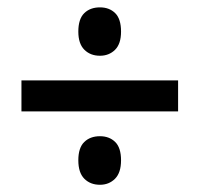

<svg xmlns="http://www.w3.org/2000/svg" viewBox="-20 -617 551 529"><path d="M39.1 -310.1V-395.5H470.7V-310.1ZM255.4 -107.9Q229 -107.9 212.4 -124.5Q195.8 -141.1 195.8 -175.3Q195.8 -210 212.2 -225.8Q228.5 -241.7 255.4 -241.7Q281.2 -241.7 297.4 -225.8Q313.5 -210 313.5 -175.3Q313.5 -141.1 296.9 -124.5Q280.3 -107.9 255.4 -107.9ZM255.4 -463.4Q229 -463.4 212.4 -480Q195.8 -496.6 195.8 -529.8Q195.8 -564.9 212.2 -580.8Q228.5 -596.7 255.4 -596.7Q281.2 -596.7 297.4 -580.8Q313.5 -564.9 313.5 -529.8Q313.5 -496.1 296.9 -479.7Q280.3 -463.4 255.4 -463.4Z"/></svg>

Font: Open Sans SemiCondensed SemiBold
Style: Regular
Weight: 600
Width: 4
Designer: Monotype Design Team
Foundry: Monotype Imaging Inc.
Version: Version 3.000